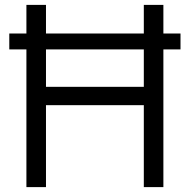

<svg xmlns="http://www.w3.org/2000/svg" viewBox="-20 -765 776 785"><path d="M88 -563H18V-628H88V-745H168V-628H568V-745H648V-628H718V-563H648V0H568V-335H168V0H88ZM568 -410V-563H168V-410Z"/></svg>

Font: Evergrow Sans 
Style: Regular
Weight: 400
Foundry: 10Web
Version: Version 1.000